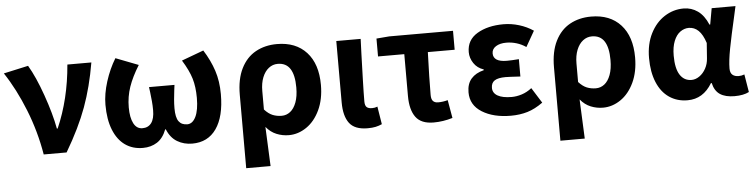

<svg xmlns="http://www.w3.org/2000/svg" viewBox="-47 -804 4858 1234"><g transform="rotate(-5 2382.5 -187.0)"><path d="M-0.4 -541.2 158.8 -576.2Q204 -500.2 247.1 -377.9Q290.2 -255.6 308.2 -158.2H313.2Q393.2 -341 411.2 -562.4H566Q539.6 -407.2 492.8 -278.8Q446 -150.4 357 0H209.4Q184.2 -150.4 128.3 -290.9Q72.4 -431.4 -0.4 -541.2Z M632.4 -283.4Q632.4 -353.4 657.5 -432.5Q682.6 -511.6 722.2 -576.2L868.2 -519.8Q823.4 -448 801.8 -385.1Q780.2 -322.2 780.2 -253.2Q780.2 -188 799.7 -150.3Q819.2 -112.6 856.6 -112.6Q893.8 -112.6 914.2 -139.9Q934.6 -167.2 934.6 -222.4Q934.6 -251.8 932 -279.8Q929.4 -307.8 925.8 -338L921.2 -372.2H1085.6Q1083.6 -354.2 1081.2 -338Q1077.6 -307.8 1075 -279.8Q1072.4 -251.8 1072.4 -222.4Q1072.4 -162.8 1090.8 -137.7Q1109.2 -112.6 1145.6 -112.6Q1180.2 -112.6 1200.9 -155.2Q1221.6 -197.8 1221.6 -277Q1221.6 -348 1205.4 -401.9Q1189.2 -455.8 1147.2 -523.6L1289.2 -576.2Q1332.2 -508 1354.8 -439.4Q1377.4 -370.8 1377.4 -287Q1377.4 -142.8 1322.7 -64.5Q1268 13.8 1167.2 13.8Q1112.8 13.8 1070.1 -11.8Q1027.4 -37.4 1005.2 -92.4H1001.2Q979.8 -36.6 940.5 -11.4Q901.2 13.8 848.6 13.8Q782.6 13.8 734.2 -20.4Q685.8 -54.6 659.1 -121.4Q632.4 -188.2 632.4 -283.4Z M1764 -576.2Q1885.6 -576.2 1954.4 -500.9Q2023.2 -425.6 2023.2 -290.4Q2023.2 -197.6 1990.6 -128.5Q1958 -59.4 1904.3 -22.8Q1850.6 13.8 1790.4 13.8Q1749.2 13.8 1711.2 -1.6Q1673.2 -17 1644.2 -52.2Q1650.2 74.6 1655.4 201.4H1498.2V-272Q1498.2 -373.2 1532.3 -441.4Q1566.4 -509.6 1626.4 -542.9Q1686.4 -576.2 1764 -576.2ZM1864.2 -287.8Q1864.2 -367.8 1837.9 -408.4Q1811.6 -449 1757.8 -449Q1725.8 -449 1700 -428.9Q1674.2 -408.8 1659.3 -371.6Q1644.4 -334.4 1644.4 -284V-164.4Q1670.6 -135.6 1697.3 -124.9Q1724 -114.2 1755.4 -114.2Q1785.8 -114.2 1810.3 -133.2Q1834.8 -152.2 1849.5 -191.2Q1864.2 -230.2 1864.2 -287.8Z M2146.2 -166.2V-562.4H2303.4L2299.8 -465.4Q2297.2 -382 2294.6 -297.1Q2292 -212.2 2292 -160Q2292 -133.4 2303.1 -123Q2314.2 -112.6 2338.2 -112.6Q2356.8 -112.6 2372.6 -119.4L2391.2 -4.4Q2371.4 4.6 2350.1 9.2Q2328.8 13.8 2298.2 13.8Q2215.2 13.8 2180.7 -32.2Q2146.2 -78.2 2146.2 -166.2Z M2574.2 -170.2V-440.2H2404.8V-555.6L2487.8 -562.4H2899.2V-440.2H2726.2Q2720 -269.4 2720 -164.2Q2720 -136.2 2731.4 -124.4Q2742.8 -112.6 2764.4 -112.6Q2794.8 -112.6 2826.4 -121.4L2846.8 -4.8Q2785.2 13.8 2724.4 13.8Q2643.8 13.8 2609 -33.8Q2574.2 -81.4 2574.2 -170.2Z M2964 -159.6Q2964 -214.6 2992.8 -247.4Q3021.6 -280.2 3074 -293V-298Q3033 -311.4 3010.5 -345.2Q2988 -379 2988 -416.8Q2988 -495.2 3055.8 -535.7Q3123.6 -576.2 3225.4 -576.2Q3275.6 -576.2 3325.5 -561.1Q3375.4 -546 3417.4 -517.8L3360 -417.4Q3331.6 -437 3299.1 -446.8Q3266.6 -456.6 3233.4 -456.6Q3191.8 -456.6 3166 -440.1Q3140.2 -423.6 3140.2 -395.4Q3140.2 -368.2 3161.9 -354.2Q3183.6 -340.2 3227.4 -340.2Q3255.6 -340.2 3305 -344V-232Q3230.2 -236.6 3209.8 -236.6Q3161.4 -236.6 3138.9 -222Q3116.4 -207.4 3116.4 -175Q3116.4 -141.6 3148.1 -123.7Q3179.8 -105.8 3238.4 -105.8Q3269.8 -105.8 3303.5 -116.5Q3337.2 -127.2 3368.2 -151.4L3430.2 -52.6Q3379.2 -15.6 3330 -0.9Q3280.8 13.8 3222.8 13.8Q3110.2 13.8 3037.1 -31.7Q2964 -77.2 2964 -159.6Z M3791 -576.2Q3912.6 -576.2 3981.4 -500.9Q4050.2 -425.6 4050.2 -290.4Q4050.2 -197.6 4017.6 -128.5Q3985 -59.4 3931.3 -22.8Q3877.6 13.8 3817.4 13.8Q3776.2 13.8 3738.2 -1.6Q3700.2 -17 3671.2 -52.2Q3677.2 74.6 3682.4 201.4H3525.2V-272Q3525.2 -373.2 3559.3 -441.4Q3593.4 -509.6 3653.4 -542.9Q3713.4 -576.2 3791 -576.2ZM3891.2 -287.8Q3891.2 -367.8 3864.9 -408.4Q3838.6 -449 3784.8 -449Q3752.8 -449 3727 -428.9Q3701.2 -408.8 3686.3 -371.6Q3671.4 -334.4 3671.4 -284V-164.4Q3697.6 -135.6 3724.3 -124.9Q3751 -114.2 3782.4 -114.2Q3812.8 -114.2 3837.3 -133.2Q3861.8 -152.2 3876.5 -191.2Q3891.2 -230.2 3891.2 -287.8Z M4139 -277.6Q4139 -368.4 4173.4 -436.1Q4207.8 -503.8 4264.5 -540Q4321.2 -576.2 4387.4 -576.2Q4438 -576.2 4478.6 -547.5Q4519.2 -518.8 4544.8 -458.4H4549.4L4568 -562.4H4721.6L4707.8 -500Q4678.8 -374 4663.6 -294.5Q4648.4 -215 4648.4 -165.6Q4648.4 -138 4663 -125.3Q4677.6 -112.6 4703 -112.6Q4722.2 -112.6 4740.2 -119.8L4759.2 -4.8Q4724 13.8 4665.6 13.8Q4606.8 13.8 4572.3 -9Q4537.8 -31.8 4526.2 -83H4521.4Q4463.6 13.8 4362.8 13.8Q4295.6 13.8 4244.8 -20.7Q4194 -55.2 4166.5 -121.4Q4139 -187.6 4139 -277.6ZM4509.8 -243.8 4517 -342.4Q4499.2 -397.6 4472.5 -423.3Q4445.8 -449 4410 -449Q4380.8 -449 4355 -430.6Q4329.2 -412.2 4313.7 -373.9Q4298.2 -335.6 4298.2 -279.2Q4298.2 -197 4324.7 -155.6Q4351.2 -114.2 4399.4 -114.2Q4425.6 -114.2 4450.5 -131.6Q4475.4 -149 4491.5 -178.7Q4507.6 -208.4 4509.8 -243.8Z"/></g></svg>

Font: 寒蝉端黑体 Light
Style: Regular
Weight: 300
Designer: ChillDuanSans {Warren2060}; 
Source Han Sans {Ryoko NISHIZUKA 西塚涼子 (kana, bopomofo & ideographs); Paul D. Hunt (Latin, G
Foundry: ChillType&Adobe
Version: Version 1.300;Glyphs 3.3 (3306)